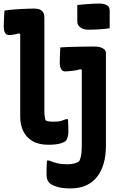

<svg xmlns="http://www.w3.org/2000/svg" viewBox="-20 -803 640 1073"><path d="M5 -744Q15 -746 31 -747.5Q47 -749 66 -750.5Q85 -752 105 -753Q125 -754 143 -754.5Q161 -755 173 -755Q192 -755 204 -749Q216 -743 222 -732.5Q228 -722 228 -706Q228 -655 228 -602.5Q228 -550 228 -497.5Q228 -445 228 -392Q228 -339 228 -287Q228 -235 228 -184Q228 -167 229.5 -154Q231 -141 235 -130Q243 -126 253 -124.5Q263 -123 276 -123Q291 -123 303 -124Q315 -125 325.5 -128.5Q336 -132 348 -137H360Q361 -119 361.5 -101Q362 -83 362 -65Q362 -53 359.5 -42.5Q357 -32 353.5 -24.5Q350 -17 345 -13Q333 -6 320 -2Q307 2 290 4Q273 6 250 6Q196 6 161 -15Q126 -36 109.5 -71Q93 -106 93 -151Q93 -198 93 -244.5Q93 -291 93 -337Q93 -383 93 -428.5Q93 -474 93 -520.5Q93 -567 93 -614L82 -616Q74 -613 64 -611Q54 -609 45 -608Q36 -607 29 -607Q16 -607 8.5 -619Q1 -631 1 -656Q1 -680 2.5 -702Q4 -724 5 -744ZM508 -543Q528 -543 542 -538.5Q556 -534 564 -526Q572 -518 572 -506Q572 -456 572 -405Q572 -354 572 -302.5Q572 -251 572 -199Q572 -147 572 -94.5Q572 -42 572 11Q572 65 560 108.5Q548 152 523.5 184Q499 216 461.5 233Q424 250 373 250Q327 250 297.5 240.5Q268 231 256 219Q247 210 243.5 198.5Q240 187 240 170Q240 150 240.5 132Q241 114 242 94H254Q280 105 302.5 110Q325 115 356 115Q379 115 395.5 110.5Q412 106 423 98Q428 87 431 75.5Q434 64 435.5 48.5Q437 33 437 14Q437 -45 437 -100Q437 -155 437 -208Q437 -261 437 -312Q437 -363 437 -414L428 -416Q419 -413 407.5 -410.5Q396 -408 384.5 -407Q373 -406 362 -405Q351 -404 342 -404Q330 -404 322 -416.5Q314 -429 314 -453Q314 -476 315 -497Q316 -518 317 -538Q334 -539 354 -540Q374 -541 398 -541.5Q422 -542 449.5 -542.5Q477 -543 508 -543ZM412 -775Q426 -777 441.5 -778Q457 -779 473.5 -780.5Q490 -782 506.5 -782.5Q523 -783 538 -783Q562 -783 577.5 -774Q593 -765 593 -744V-645Q580 -643 565 -641.5Q550 -640 534 -639Q518 -638 502.5 -637.5Q487 -637 472 -637Q455 -637 441 -643Q427 -649 419.5 -659Q412 -669 412 -683Z"/></svg>

Font: Rec Mono Semicasual
Style: Bold
Weight: 700
Version: Version 1.085; ttfautohint (v1.8.4.7-5d5b)